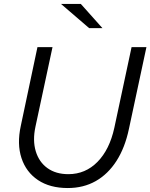

<svg xmlns="http://www.w3.org/2000/svg" viewBox="-20 -938 759 969"><path d="M322 11Q232 11 172 -29Q112 -69 88.5 -140Q65 -211 85 -303L169 -700H245L159 -299Q144 -229 160.5 -174.5Q177 -120 219.5 -89.5Q262 -59 325 -59Q411 -59 472 -121Q533 -183 557 -293L644 -700H719L631 -289Q611 -193 568 -126Q525 -59 463 -24Q401 11 322 11ZM430 -796 288 -918H388L497 -796Z"/></svg>

Font: Red Hat Text VF
Style: Italic
Weight: 400
Italic angle: -12°
Designer: Pentagram, MCKL
Foundry: Pentagram, MCKL
Version: Version 1.023